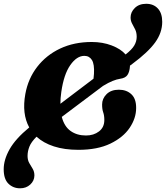

<svg xmlns="http://www.w3.org/2000/svg" viewBox="-61 -798 897 1038"><path d="M503 -149Q503 -174 497 -190.5Q491 -207 491 -233Q491 -265 515.2 -289Q539.5 -313 581.5 -313Q623 -313 649.2 -288.5Q675.5 -264 675 -214Q675 -159 640 -107Q605 -55 535.5 -21.5Q466 12 363 12Q287.5 12 230.5 -6.5Q173.5 -25 136.5 -59Q107.5 -30 97.8 -5Q88 20 88 45Q88 67.5 97.2 83.5Q106.5 99.5 115.8 114.8Q125 130 125 151Q124.5 179.5 102.5 199.8Q80.5 220 47.5 220Q10 220 -15.5 195Q-41 170 -41 117Q-41 65.5 -9.2 9Q22.5 -47.5 97 -109Q56.5 -183 76 -290Q91 -373 140 -436.5Q189 -500 264.2 -535.5Q339.5 -571 435 -571Q494 -571 543 -552.2Q592 -533.5 618 -503.5Q651.5 -529.5 664.8 -552Q678 -574.5 678 -599Q678 -622 669.8 -638.8Q661.5 -655.5 653.2 -670.5Q645 -685.5 645 -703.5Q645 -732.5 668 -755Q691 -777.5 729.5 -777.5Q769 -777.5 792.5 -752Q816 -726.5 816 -680Q816 -621.5 778 -568.8Q740 -516 655 -453L641.5 -443Q641.5 -441 641.5 -439.5Q639.5 -409.5 628.2 -392.8Q617 -376 588 -372Q570.5 -369.5 548 -360.5Q525.5 -351.5 496 -333.5L273 -166Q286.5 -114 320.8 -89.8Q355 -65.5 404 -65.5Q445.5 -65.5 474.2 -87.5Q503 -109.5 503 -149ZM270.5 -301.5Q265.5 -267 265.5 -237L444.5 -372.5Q446 -385 447 -398.5Q450 -451 436 -473.5Q422 -496 395 -496Q354 -496 319 -446Q284 -396 270.5 -301.5Z"/></svg>

Font: Fraunces 72pt SuperSoft
Style: Bold Italic
Weight: 700
Italic angle: -16°
Version: Version 1.000;[0bf87f6ff]